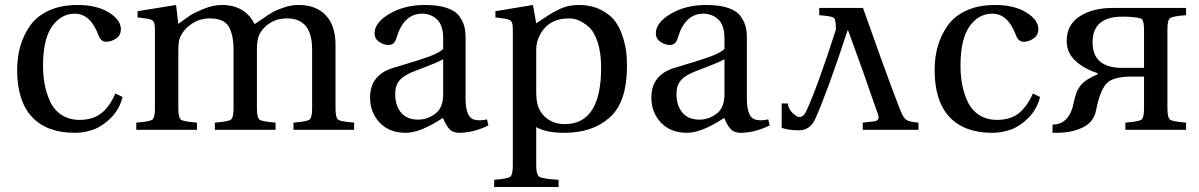

<svg xmlns="http://www.w3.org/2000/svg" viewBox="-20 -522 4821 772"><path d="M49 -240Q49 -293 62 -337.5Q75 -382 102 -420Q129 -458 177.5 -480Q226 -502 292 -502Q369 -502 417.5 -472Q466 -442 466 -405Q466 -380 446.5 -367Q427 -354 407 -354Q386 -354 376 -380Q344 -467 281 -467Q225 -467 189 -415.5Q153 -364 153 -258Q153 -219 159.5 -183.5Q166 -148 181.5 -114Q197 -80 227.5 -60Q258 -40 300 -40Q353 -40 386.5 -66Q420 -92 444 -146L473 -132Q460 -82 426 -48Q392 -14 355.5 -1Q319 12 281 12Q168 12 108.5 -52Q49 -116 49 -240Z M528 0V-29Q582 -33 592.5 -41Q603 -49 603 -87V-402Q603 -428 597 -436Q591 -444 571 -447L533 -452V-477L688 -502L697 -426Q727 -448 743 -459Q759 -470 798 -486Q837 -502 872 -502Q965 -502 1004 -425Q1008 -427 1033.5 -445Q1059 -463 1075.5 -472.5Q1092 -482 1121.5 -492Q1151 -502 1180 -502Q1251 -502 1290 -460.5Q1329 -419 1329 -343V-87Q1329 -49 1339.5 -41Q1350 -33 1404 -29V0H1160V-29Q1214 -33 1224.5 -41Q1235 -49 1235 -87V-323Q1235 -448 1134 -448Q1093 -448 1062.5 -427.5Q1032 -407 1020 -376Q1013 -357 1013 -321V-87Q1013 -49 1023.5 -41Q1034 -33 1088 -29V0H844V-29Q898 -33 908.5 -41Q919 -49 919 -87V-323Q919 -381 900 -414.5Q881 -448 823 -448Q784 -448 752 -427Q720 -406 705 -374Q697 -358 697 -321V-87Q697 -49 707.5 -41Q718 -33 772 -29V0Z M1468 -130Q1468 -221 1561 -249Q1576 -254 1608.5 -263.5Q1641 -273 1659.5 -279Q1678 -285 1702 -293.5Q1726 -302 1740.5 -310Q1755 -318 1762 -325V-367Q1762 -421 1737 -444Q1712 -467 1677 -467Q1603 -467 1574 -369Q1566 -341 1542 -341Q1524 -341 1505 -353.5Q1486 -366 1486 -388Q1486 -431 1546 -466.5Q1606 -502 1688 -502Q1742 -502 1777 -490Q1812 -478 1827 -456.5Q1842 -435 1847 -415.5Q1852 -396 1852 -369V-127Q1852 -49 1887 -41Q1908 -35 1938 -42L1944 -18Q1884 12 1826 12Q1801 12 1787 -3Q1773 -18 1761 -48Q1670 12 1612 12Q1545 12 1506.5 -29Q1468 -70 1468 -130ZM1569 -144Q1569 -98 1592.5 -69.5Q1616 -41 1661 -41Q1699 -41 1730.5 -65Q1762 -89 1762 -143V-284Q1743 -272 1647 -236Q1605 -220 1587 -199.5Q1569 -179 1569 -144Z M1967 201Q2020 197 2031 189Q2042 181 2042 143V-402Q2042 -428 2036 -436Q2030 -444 2010 -447L1972 -452V-477L2123 -502L2136 -428Q2141 -431 2160.5 -444.5Q2180 -458 2192.5 -465.5Q2205 -473 2225 -483Q2245 -493 2265 -497.5Q2285 -502 2306 -502Q2358 -502 2396 -482.5Q2434 -463 2453.5 -436.5Q2473 -410 2484.5 -372.5Q2496 -335 2498.5 -309.5Q2501 -284 2501 -256Q2501 -112 2432 -50Q2363 12 2250 12Q2176 12 2136 -11V143Q2136 181 2149 189Q2162 197 2226 201V230H1967ZM2136 -157Q2136 -117 2143 -96Q2155 -62 2183.5 -42.5Q2212 -23 2251 -23Q2397 -23 2397 -250Q2397 -310 2383 -352.5Q2369 -395 2347 -414Q2325 -433 2306 -440.5Q2287 -448 2268 -448Q2184 -448 2149 -378Q2136 -352 2136 -321Z M2599 -130Q2599 -221 2692 -249Q2707 -254 2739.5 -263.5Q2772 -273 2790.5 -279Q2809 -285 2833 -293.5Q2857 -302 2871.5 -310Q2886 -318 2893 -325V-367Q2893 -421 2868 -444Q2843 -467 2808 -467Q2734 -467 2705 -369Q2697 -341 2673 -341Q2655 -341 2636 -353.5Q2617 -366 2617 -388Q2617 -431 2677 -466.5Q2737 -502 2819 -502Q2873 -502 2908 -490Q2943 -478 2958 -456.5Q2973 -435 2978 -415.5Q2983 -396 2983 -369V-127Q2983 -49 3018 -41Q3039 -35 3069 -42L3075 -18Q3015 12 2957 12Q2932 12 2918 -3Q2904 -18 2892 -48Q2801 12 2743 12Q2676 12 2637.5 -29Q2599 -70 2599 -130ZM2700 -144Q2700 -98 2723.5 -69.5Q2747 -41 2792 -41Q2830 -41 2861.5 -65Q2893 -89 2893 -143V-284Q2874 -272 2778 -236Q2736 -220 2718 -199.5Q2700 -179 2700 -144Z M3341 -403Q3341 -443 3333.5 -450Q3326 -457 3274 -461V-490H3378H3450L3527 -274Q3580 -128 3602 -74Q3613 -47 3625 -39.5Q3637 -32 3673 -29V0H3449V-29L3494 -34Q3520 -37 3510 -63Q3500 -91 3480 -148Q3460 -205 3451 -232L3390 -400H3388Q3307 -153 3258 -44Q3237 2 3192 2Q3151 2 3123 -8V-106H3147Q3152 -77 3177.5 -58.5Q3203 -40 3220 -71Q3267 -172 3341 -403Z M3738 -240Q3738 -293 3751 -337.5Q3764 -382 3791 -420Q3818 -458 3866.5 -480Q3915 -502 3981 -502Q4058 -502 4106.5 -472Q4155 -442 4155 -405Q4155 -380 4135.5 -367Q4116 -354 4096 -354Q4075 -354 4065 -380Q4033 -467 3970 -467Q3914 -467 3878 -415.5Q3842 -364 3842 -258Q3842 -219 3848.5 -183.5Q3855 -148 3870.5 -114Q3886 -80 3916.5 -60Q3947 -40 3989 -40Q4042 -40 4075.5 -66Q4109 -92 4133 -146L4162 -132Q4149 -82 4115 -48Q4081 -14 4044.5 -1Q4008 12 3970 12Q3857 12 3797.5 -52Q3738 -116 3738 -240Z M4212 12V-21Q4281 -21 4298 -113Q4307 -158 4327 -181Q4347 -204 4393 -223V-228Q4339 -245 4304 -277.5Q4269 -310 4269 -357Q4269 -423 4321.5 -456.5Q4374 -490 4453 -490H4749V-461Q4695 -457 4684.5 -449Q4674 -441 4674 -403V-87Q4674 -49 4684.5 -41Q4695 -33 4749 -29V0H4505V-29Q4559 -33 4569.5 -41Q4580 -49 4580 -87V-214H4527Q4453 -214 4427.5 -184.5Q4402 -155 4387 -78Q4378 -31 4333.5 -9.5Q4289 12 4229 12ZM4493 -249H4580V-400Q4580 -438 4570.5 -445.5Q4561 -453 4505 -455H4493Q4373 -455 4373 -352Q4373 -249 4493 -249Z"/></svg>

Font: Linguistics Pro
Style: Regular
Weight: 400
Designer: Stefan Peev, Context Ltd
Foundry: Stefan Peev, Context Ltd
Version: Version 001.000